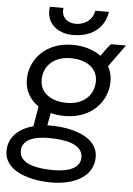

<svg xmlns="http://www.w3.org/2000/svg" viewBox="-72 -762 702 1014"><g transform="rotate(5 279.0 -255.0)"><path d="M279 -149C422 -149 504 -247 504 -352C504 -381 497 -408 484 -431L569 -548H490C477 -536 456 -507 439 -482C400 -511 348 -527 288 -527C145 -527 63 -429 63 -324C63 -265 91 -218 137 -187L119 -81C42 -60 -11 -12 -11 61C-11 173 133 207 239 207C363 207 461 154 461 54C461 -58 317 -92 211 -92H192L204 -158C227 -152 252 -149 279 -149ZM245 141C154 141 64 123 64 54C64 -1 121 -26 205 -26C296 -26 386 -8 386 61C386 116 329 141 245 141ZM284 -219C197 -219 141 -262 141 -328C141 -407 200 -456 284 -456C371 -456 427 -413 427 -347C427 -268 368 -219 284 -219ZM284 -579C389 -579 450 -634 464 -717H392C384 -670 345 -639 294 -639C248 -639 215 -670 223 -717H151C137 -634 199 -579 284 -579Z"/></g></svg>

Font: Fixel Display
Style: Italic
Weight: 400
Italic angle: -10°
Designer: AlfaBravo + MacPaw
Foundry: Kyrylo Tkachov, Marchela Mozhyna, Serhii Makarenko, Maria Weinstein, Zakhar Kryvoshyya
Version: Version 1.210;Glyphs 3.2 (3217)